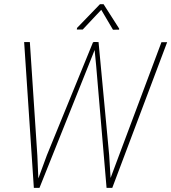

<svg xmlns="http://www.w3.org/2000/svg" viewBox="-20 -916 835 936"><path d="M208.5 -159.2 433.6 -710.4H456.5L409.7 -592.8L172.4 0H149.9ZM125.5 -710.9 162.1 -156.7 168.9 0H145L97.7 -710.9ZM560.5 -159.2 767.1 -710.4H794.9L527.3 0H501ZM460.4 -710.9 512.2 -160.2 522 0H499.5L448.7 -596.7L437.5 -711.4ZM484.9 -895.5 561 -776.4 560.5 -771.5 530.8 -771 473.6 -868.2 383.3 -772H354.5L355.5 -779.8L467.3 -895.5Z"/></svg>

Font: Roboto Condensed Thin
Style: Italic
Weight: 250
Italic angle: -12°
Designer: Christian Robertson
Foundry: Google
Version: Version 3.008; 2023